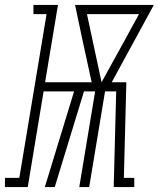

<svg xmlns="http://www.w3.org/2000/svg" viewBox="-84 -755 641 775"><path d="M-64 0V-37H-6L104 -698H51V-735H150L98 -423H286L252 -579L219 -735H537L367 -423H426L416 -37H458V0H375L385 -386H340L276 0H236L300 -386H255L137 0H97L215 -386H92L28 0ZM326 -423 412 -579 477 -698H267Z"/></svg>

Font: Iosevka Slab XLtObl
Style: Regular
Weight: 200
Italic angle: -9°
Monospace: yes
Designer: Belleve Invis
Foundry: Belleve Invis
Version: Version 11.1.1; ttfautohint (v1.8.3)